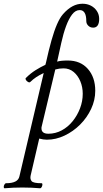

<svg xmlns="http://www.w3.org/2000/svg" viewBox="-89 -735 551 1028"><path d="M-64 273Q-69 273 -69 266Q-69 259 -65 252.5Q-61 246 -56 246Q-25 246 -7 237Q11 228 15 209L145 -344Q123 -334 105 -322Q87 -310 73 -296Q69 -292 61.5 -296Q54 -300 50 -306.5Q46 -313 49 -317Q74 -342 101 -359Q128 -376 154 -388L157 -399Q172 -467 186.5 -518.5Q201 -570 216.5 -605.5Q232 -641 249 -660Q274 -688 299.5 -701.5Q325 -715 353 -715Q378 -715 398 -704.5Q418 -694 430 -675.5Q442 -657 442 -634Q442 -611 434 -599Q426 -587 410 -587Q394 -587 383.5 -597.5Q373 -608 373 -622Q373 -652 364 -666.5Q355 -681 338 -681Q315 -681 297 -657.5Q279 -634 264.5 -594.5Q250 -555 239 -505L217 -405Q226 -408 240.5 -409.5Q255 -411 274 -411Q342 -411 381.5 -366Q421 -321 421 -249Q421 -199 399 -152Q377 -105 340 -68Q303 -31 256.5 -9Q210 13 162 13Q153 13 142.5 11.5Q132 10 121 7L75 205Q71 223 80 234.5Q89 246 133 246Q138 246 138 252.5Q138 259 134.5 266Q131 273 125 273Q103 271 79.5 270Q56 269 30 269Q5 269 -18.5 270Q-42 271 -64 273ZM170 -19Q208 -19 241.5 -37Q275 -55 300 -86Q325 -117 339.5 -155Q354 -193 354 -233Q354 -269 341 -300Q328 -331 305 -350Q282 -369 251 -369Q240 -369 229 -367.5Q218 -366 207 -363L134 -57Q133 -54 133 -52Q133 -50 133 -48Q133 -19 170 -19Z"/></svg>

Font: Junicode VF
Style: Italic
Weight: 400
Italic angle: -11°
Designer: Peter S. Baker
Version: Version 2.209